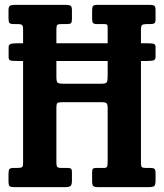

<svg xmlns="http://www.w3.org/2000/svg" viewBox="-20 -770 674 790"><path d="M53 -592H75V-650.5Q75 -663.5 70.5 -667.2Q66 -671 53 -671H37Q22 -671 18.5 -675.8Q15 -680.5 15 -696V-728.5Q15 -742 20.8 -746Q26.5 -750 39.5 -750H250Q263.5 -750 269.8 -746.5Q276 -743 276 -728.5V-691.5Q276 -678.5 272.2 -674.8Q268.5 -671 256 -671H232Q219 -671 215.5 -667.2Q212 -663.5 212 -649.5V-592H423V-647.5Q423 -662.5 421.8 -666.8Q420.5 -671 406 -671H379.5Q366.5 -671 362.8 -675.5Q359 -680 359 -692.5V-726Q359 -741.5 363 -745.8Q367 -750 382 -750H597Q609.5 -750 614.8 -746.5Q620 -743 620 -729.5V-690Q620 -678.5 615.8 -674.8Q611.5 -671 598.5 -671H585Q569.5 -671 564.8 -667Q560 -663 560 -647.5V-592H583.5Q608 -592 614 -589Q620 -586 620 -576.5V-536.5Q620 -526.5 614.2 -522.8Q608.5 -519 581 -519H560V-98.5Q560 -87 563.2 -83Q566.5 -79 578.5 -79H598.5Q610.5 -79 615.2 -75.5Q620 -72 620 -59.5V-27.5Q620 -8.5 614.2 -4.2Q608.5 0 590.5 0H385Q368.5 0 363.8 -4.5Q359 -9 359 -26V-59.5Q359 -71.5 362 -75.2Q365 -79 376.5 -79H409Q417 -79 420 -83.8Q423 -88.5 423 -103.5V-325Q423 -341 418.2 -345.2Q413.5 -349.5 398.5 -349.5H235.5Q220 -349.5 216 -345.8Q212 -342 212 -327V-102Q212 -89 215 -84Q218 -79 232 -79H256.5Q268 -79 272 -76Q276 -73 276 -61V-27.5Q276 -9 270 -4.5Q264 0 246.5 0H39.5Q24 0 19.5 -4Q15 -8 15 -24V-54.5Q15 -69 18.5 -74Q22 -79 36 -79H50.5Q64.5 -79 69.8 -81.8Q75 -84.5 75 -98.5V-519H54.5Q27.5 -519 21.5 -521.8Q15.5 -524.5 15.5 -535.5V-576Q15.5 -585.5 22.8 -588.8Q30 -592 53 -592ZM241 -425.5H396.5Q415.5 -425.5 419.2 -431.5Q423 -437.5 423 -457V-519H212V-453.5Q212 -434.5 216.8 -430Q221.5 -425.5 241 -425.5Z"/></svg>

Font: Besley* Condensed Semi
Style: Regular
Weight: 600
Width: 3
Designer: Owen Earl
Foundry: indestructible type*
Version: Version 3.000; ttfautohint (v1.8.3)